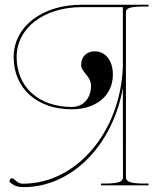

<svg xmlns="http://www.w3.org/2000/svg" viewBox="-20 -780 670 808"><path d="M605 -760H322.5C157 -760 37.5 -667.5 37.5 -540C37.5 -408 135.5 -320 282 -320C386 -320 455 -378.5 455 -466C455 -525 424.5 -564 378.5 -564C344.5 -564 321.5 -541 321.5 -507C321.5 -476 363 -460 363 -419.5C363 -366 330.5 -330 282 -330C143 -330 50 -414 50 -540C50 -662 164.5 -750 324 -750H497V-498C486 -224.5 302 -7 77 -7C58 -7 52 -15.5 37.5 -27C35.5 -28.5 32.5 -29.5 30.5 -29.5C27.5 -29.5 24.5 -28 22.5 -25C21 -23 20 -20.5 20 -18.5C20 -15.5 21.5 -12.5 24.5 -10.5C41.5 2.5 54.5 7.5 79.5 7.5C283.5 7.5 455 -171 497 -410L497.5 -35C497.5 -20.5 491 -7.5 422.5 -7.5H405V0H605V-7.5H585C516.5 -7.5 510 -20.5 510 -35V-727.5C510 -743 519 -752.5 585 -752.5H605Z"/></svg>

Font: ZnikomitNo24
Style: Regular
Weight: 500
Designer: gluk
Foundry: gluk
Version: Version 0.55